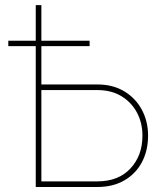

<svg xmlns="http://www.w3.org/2000/svg" viewBox="-20 -748 658 768"><path d="M135.7 -410.2H369.1Q431.6 -410.2 477.3 -382.6Q522.9 -355 547.6 -308.6Q572.3 -262.2 572.3 -205.6Q572.3 -145.5 547.6 -99.1Q522.9 -52.7 477.3 -26.4Q431.6 0 369.1 0H123V-727.5H145.5V-22.5H369.1Q453.6 -22.5 501.7 -74Q549.8 -125.5 549.8 -205.6Q549.8 -255.9 528.1 -297.1Q506.3 -338.4 466.1 -363Q425.8 -387.7 369.1 -387.7H135.7ZM13.2 -563.5V-585H338.4V-563.5Z"/></svg>

Font: Inter 24pt Thin
Style: Regular
Weight: 250
Designer: Rasmus Andersson
Foundry: rsms
Version: Version 4.001;git-66647c0bb